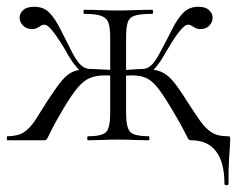

<svg xmlns="http://www.w3.org/2000/svg" viewBox="-21 -415 701 568"><path d="M643 129Q643 65 618 32.5Q593 0 545 0Q540 0 538 -1.5Q536 -3 532 -11.5Q528 -20 517.5 -39.5Q507 -59 485 -96Q461 -136 444.5 -156.5Q428 -177 411 -184.5Q394 -192 368 -192Q351 -192 327 -189L326 -207Q354 -208 373 -209.5Q392 -211 400 -211Q434 -211 453.5 -203.5Q473 -196 490 -176Q507 -156 532 -116Q554 -82 570 -59Q586 -36 604 -24Q622 -12 650 -12Q658 -12 659 -10.5Q660 -9 660 0Q660 9 659 21Q658 33 656.5 57Q655 81 655 129Q655 133 649 133Q643 133 643 129ZM1 0Q-1 0 -1 -6Q-1 -12 1 -12Q32 -12 50 -24Q68 -36 83 -59Q98 -82 119 -116Q145 -156 161.5 -176Q178 -196 196.5 -203.5Q215 -211 246 -211Q258 -211 271 -210Q284 -209 300.5 -208.5Q317 -208 337 -207L336 -189Q309 -192 291 -192Q264 -192 245.5 -184.5Q227 -177 209.5 -156.5Q192 -136 168 -96Q146 -59 136 -39.5Q126 -20 122 -11.5Q118 -3 116 -1.5Q114 0 109 0ZM246 -195Q225 -195 209.5 -212Q194 -229 180 -253Q171 -270 157.5 -291Q144 -312 131.5 -327Q119 -342 111 -342Q105 -342 100 -339Q95 -336 89 -332.5Q83 -329 74 -329Q57 -329 47 -339.5Q37 -350 37 -363Q37 -375 47.5 -385Q58 -395 80 -395Q108 -395 125 -377.5Q142 -360 157.5 -329Q173 -298 194 -257Q201 -244 208.5 -233.5Q216 -223 225.5 -217Q235 -211 246 -211ZM240 0Q237 0 237 -6Q237 -12 240 -12Q282 -12 293.5 -25Q305 -38 305 -81V-303Q305 -332 300 -347Q295 -362 278.5 -368Q262 -374 228 -374Q226 -374 226 -380Q226 -386 228 -386Q254 -386 279 -385Q304 -384 327 -384Q352 -384 377 -385Q402 -386 429 -386Q432 -386 432 -380Q432 -374 429 -374Q395 -374 378.5 -369Q362 -364 357 -349Q352 -334 352 -305V-81Q352 -38 364 -25Q376 -12 419 -12Q421 -12 421 -6Q421 0 419 0Q400 0 376 -1Q352 -2 327 -2Q304 -2 281 -1Q258 0 240 0ZM400 -195V-211Q411 -211 420 -217Q429 -223 436.5 -233.5Q444 -244 451 -257Q473 -298 488.5 -329Q504 -360 521.5 -377.5Q539 -395 566 -395Q587 -395 597.5 -385Q608 -375 608 -363Q608 -350 598.5 -339.5Q589 -329 572 -329Q563 -329 556.5 -332.5Q550 -336 545.5 -339Q541 -342 535 -342Q527 -342 514 -327Q501 -312 488 -291Q475 -270 465 -253Q452 -229 436.5 -212Q421 -195 400 -195Z"/></svg>

Font: Cormorant Infant Light
Style: Regular
Weight: 300
Designer: Christian Thalmann (Catharsis Fonts)
Foundry: Catharsis Fonts
Version: Version 4.001